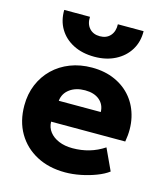

<svg xmlns="http://www.w3.org/2000/svg" viewBox="-116 -855 825 958"><g transform="rotate(15 297.0 -376.0)"><path d="M309.5 15Q225.5 15 162 -18.8Q98.5 -52.5 63 -113.2Q27.5 -174 27.5 -255.5Q27.5 -314.5 48.2 -364Q69 -413.5 106.2 -449.5Q143.5 -485.5 194.2 -505.2Q245 -525 306 -525Q373 -525 425.5 -501.2Q478 -477.5 512.2 -435.2Q546.5 -393 559.5 -335.8Q572.5 -278.5 560.5 -211.5H177.5Q178 -181.5 195.5 -159Q213 -136.5 243.5 -123.8Q274 -111 314.5 -111Q359.5 -111 400 -122.8Q440.5 -134.5 477.5 -159L529 -48Q505.5 -30 468.2 -15.8Q431 -1.5 389.2 6.8Q347.5 15 309.5 15ZM187.5 -322H404.5Q403.5 -360.5 376 -383.5Q348.5 -406.5 301.5 -406.5Q254 -406.5 222.8 -383.5Q191.5 -360.5 187.5 -322ZM301.5 -580Q239 -580 192.5 -603.8Q146 -627.5 120.8 -669.5Q95.5 -711.5 96.5 -767H229.5Q227.5 -730.5 247.2 -708.2Q267 -686 301.5 -686Q336 -686 355.5 -708.2Q375 -730.5 373.5 -767H506.5Q507.5 -712.5 481.8 -670.2Q456 -628 409.2 -604Q362.5 -580 301.5 -580Z"/></g></svg>

Font: Geologica Roman
Style: Bold
Weight: 700
Designer: Sindre Bremnes, Frode Helland
Foundry: Monokrom Skriftforlag AS
Version: Version 1.010;gftools[0.9.28]